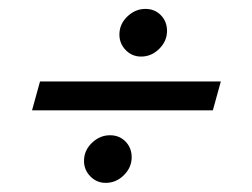

<svg xmlns="http://www.w3.org/2000/svg" viewBox="-20 -428 562 429"><path d="M295.2 -301.6Q275 -301.6 260.9 -316.1Q246.8 -330.6 246.8 -350.8Q246.8 -374.2 264.5 -391.1Q282.3 -408.1 304.8 -408.1Q325.8 -408.1 339.5 -394Q353.2 -379.8 353.2 -358.9Q353.2 -336.3 335.9 -319Q318.5 -301.6 295.2 -301.6ZM216.1 -19.4Q196 -19.4 181.9 -33.9Q167.7 -48.4 167.7 -68.5Q167.7 -91.9 185.5 -108.9Q203.2 -125.8 225.8 -125.8Q246.8 -125.8 260.5 -111.7Q274.2 -97.6 274.2 -76.6Q274.2 -54 256.9 -36.7Q239.5 -19.4 216.1 -19.4ZM51.6 -181.5 69.4 -246H473.4L455.6 -181.5Z"/></svg>

Font: Playfair 5pt SemiExpanded Light
Style: Italic
Weight: 300
Width: 6
Italic angle: -15.6°
Designer: Claus Eggers Sørensen
Foundry: Claus Eggers Sørensen
Version: Version 2.203